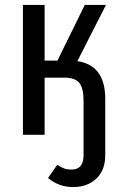

<svg xmlns="http://www.w3.org/2000/svg" viewBox="-20 -547 495 779"><path d="M407 -146V83Q407 144 370.5 178Q334 212 277 212Q218 212 175 175L212 122Q228 132 240.5 136.5Q253 141 270 141Q319 141 319 83V-138Q319 -190 301.5 -211Q284 -232 241 -232H161V0H73V-527H161V-301H213L324 -527H410L294 -299Q407 -282 407 -146Z"/></svg>

Font: Fira Sans Extra Condensed
Style: Regular
Weight: 400
Width: 1
Designer: Carrois Corporate & Edenspiekermann AG
Foundry: Carrois Corporate GbR & Edenspiekermann AG
Version: Version 4.203